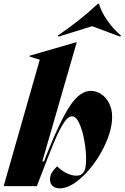

<svg xmlns="http://www.w3.org/2000/svg" viewBox="-31 -1016 680 1048"><path d="M186 -690 131 -707V-712L387 -786H388L200 -135H209L230 -188Q299 -361 352.5 -440.5Q406 -520 465 -520Q494 -520 521 -502.5Q548 -485 564.5 -452.5Q581 -420 581 -379Q581 -302 534.5 -209.5Q488 -117 420 -52.5Q352 12 295 12Q270 12 256 -1Q242 -14 242 -36Q242 -60 255 -78.5Q268 -97 281 -108Q301 -87 330.5 -72Q360 -57 387 -57Q413 -57 426 -76.5Q439 -96 439 -147Q439 -195 429 -250Q419 -305 401.5 -343Q384 -381 363 -381Q337 -381 308 -331Q279 -281 239 -178L170 0H-11ZM504 -996H509Q521 -953 553.5 -906Q586 -859 629 -822L625 -816L472 -873L288 -816L285 -822Q408 -906 504 -996Z"/></svg>

Font: Nyght Serif Dark Italic
Style: Regular
Weight: 800
Italic angle: -16°
Designer: Maksym Kobuzan
Version: Version 0.400